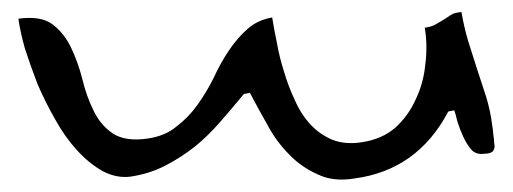

<svg xmlns="http://www.w3.org/2000/svg" viewBox="-20 -291 831 311"><path d="M162.1 -75.2Q142.6 -88.9 131.8 -111.3Q120.1 -134.8 113.3 -163.1Q106.4 -190.4 94.7 -214.8Q83 -238.3 64.5 -252Q45.9 -265.6 9.8 -260.7Q12.7 -239.3 20.5 -211.9Q29.3 -184.6 41 -154.3Q53.7 -125 69.3 -97.7Q85 -69.3 104.5 -47.9Q124 -26.4 146.5 -13.7Q168.9 -2 191.4 -4.9Q223.6 -9.8 249 -23.4Q273.4 -36.1 295.9 -53.7Q317.4 -71.3 336.9 -93.8Q356.4 -116.2 375 -138.7L384.8 -140.6Q396.5 -118.2 413.1 -88.9Q427.7 -61.5 448.2 -41Q467.8 -20.5 494.1 -8.8Q519.5 3.9 554.7 -2Q605.5 -8.8 643.6 -36.1Q681.6 -63.5 706.1 -110.4L715.8 -112.3Q717.8 -107.4 720.7 -94.7Q724.6 -82 730.5 -69.3Q736.3 -56.6 744.1 -47.9Q752 -40 764.6 -42Q770.5 -42 775.4 -43.9Q780.3 -45.9 781.2 -53.7L780.3 -61.5Q780.3 -65.4 779.3 -71.3L778.3 -81.1L777.3 -87.9Q774.4 -111.3 767.6 -133.8L752.9 -178.7L738.3 -224.6Q731.4 -248 727.5 -271.5Q715.8 -270.5 710 -266.6L698.2 -258.8L686.5 -252Q680.7 -248 668 -246.1Q672.9 -217.8 668.9 -186.5Q666 -156.2 653.3 -129.9Q641.6 -103.5 620.1 -84Q598.6 -65.4 565.4 -60.5Q539.1 -56.6 518.6 -64.5Q498 -73.2 483.4 -88.9Q467.8 -105.5 458 -127.9Q447.3 -150.4 440.4 -173.8Q432.6 -198.2 428.7 -220.7Q423.8 -244.1 420.9 -262.7Q397.5 -258.8 380.9 -244.1Q364.3 -229.5 350.6 -209Q336.9 -188.5 326.2 -165Q314.5 -141.6 299.8 -121.1Q285.2 -100.6 265.6 -85.9Q247.1 -70.3 217.8 -66.4Q182.6 -61.5 162.1 -75.2Z"/></svg>

Font: Swanky and Moo Moo Cyrillic
Style: Regular
Weight: 400
Designer: Kimberly Geswein; Denis Ignatov
Foundry: Kimberly Geswein; Denis Ignatov
Version: Version 1.003 June 27, 2018